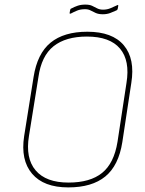

<svg xmlns="http://www.w3.org/2000/svg" viewBox="-20 -804 631 835"><path d="M277 11Q170 11 119.5 -48.5Q69 -108 85 -212L126 -469Q142 -571 200 -618.5Q258 -666 360 -666Q469 -666 518.5 -607Q568 -548 551 -443L512 -186Q496 -84 438 -36.5Q380 11 277 11ZM278 -10Q372 -10 424 -52Q476 -94 491 -187L530 -443Q546 -540 502 -592.5Q458 -645 358 -645Q266 -645 213 -603Q160 -561 147 -468L106 -213Q90 -116 135 -63Q180 -10 278 -10ZM427 -742Q409 -742 396.5 -747.5Q384 -753 374 -758.5Q364 -764 350 -764Q330 -764 315.5 -758Q301 -752 288 -745Q285 -744 283.5 -745Q282 -746 283 -749L285 -760Q286 -763 286.5 -764.5Q287 -766 290 -767Q303 -774 317.5 -779Q332 -784 351 -784Q370 -784 381 -778.5Q392 -773 403 -767.5Q414 -762 428 -762Q446 -762 461 -768.5Q476 -775 489 -781Q492 -783 493.5 -782Q495 -781 494 -777L492 -766Q491 -763 490.5 -762Q490 -761 487 -759Q474 -753 459.5 -747.5Q445 -742 427 -742Z"/></svg>

Font: Sofia Sans Semi Condensed Thin
Style: Italic
Weight: 250
Italic angle: -9°
Version: Version 4.100